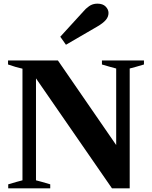

<svg xmlns="http://www.w3.org/2000/svg" viewBox="-20 -1031 832 1051"><path d="M310 -830 437 -969Q448 -983 467.5 -997Q487 -1011 513 -1011Q543 -1011 558.5 -995Q574 -979 574 -960Q574 -939 559 -921.5Q544 -904 513 -886L341 -786ZM25 -22Q75 -37 103 -44V-655Q70 -662 24 -678V-700H297L616 -237V-656Q588 -663 538 -678V-700H768V-678Q718 -663 690 -656V0H593L177 -602V-44Q205 -37 255 -22V0H25Z"/></svg>

Font: Trirong Black
Style: Regular
Weight: 900
Designer: Katatrad Team
Foundry: CadsonDemak
Version: Version 1.001